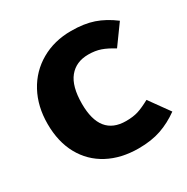

<svg xmlns="http://www.w3.org/2000/svg" viewBox="-134 -666 781 800"><g transform="rotate(-30 256.5 -265.5)"><path d="M508 -483 440 -389Q408 -409 382 -418Q356 -427 323 -427Q264 -427 231 -386.5Q198 -346 198 -262Q198 -108 322 -108Q356 -108 380 -115.5Q404 -123 439 -142L508 -46Q465 -15 418.5 1Q372 17 311 17Q227 17 164 -16.5Q101 -50 66.5 -112.5Q32 -175 32 -261Q32 -345 67 -410Q102 -475 165.5 -511.5Q229 -548 310 -548Q372 -548 417.5 -532.5Q463 -517 508 -483Z"/></g></svg>

Font: Fira Sans BGR
Style: Bold
Weight: 700
Designer: bBox Type GmbH & Carrois Corporate GbR & Edenspiekermann AG
Foundry: bBox Type GmbH & Carrois Corporate GbR & Edenspiekermann AG
Version: Version 4.301